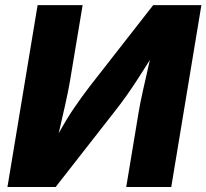

<svg xmlns="http://www.w3.org/2000/svg" viewBox="-20 -748 826 768"><path d="M665 0H484.9L534.2 -296.9Q539.6 -331.1 552.2 -387.5Q564.9 -443.8 579.6 -508.3Q552.7 -465.3 530.3 -430.7Q507.8 -396 485.1 -364Q462.4 -332 434.6 -296.9L202.6 0H9.8L130.4 -727.5H310.5L259.8 -423.3Q253.4 -385.3 240.5 -327.4Q227.5 -269.5 214.8 -214.8Q248 -274.9 278.6 -319.3Q309.1 -363.8 340.3 -404.3L592.8 -727.5H785.6Z"/></svg>

Font: Inter Extra Bold
Style: Italic
Weight: 800
Italic angle: -9.39999°
Designer: Rasmus Andersson
Foundry: rsms
Version: Version 4.000;git-3c8e0fc